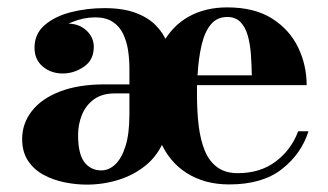

<svg xmlns="http://www.w3.org/2000/svg" viewBox="-20 -490 888 520"><path d="M215 10Q185.5 10 154.8 3.8Q124 -2.5 98 -16.5Q72 -30.5 56 -54.5Q40 -78.5 40 -113.5Q40 -155.5 66.2 -189.2Q92.5 -223 142.5 -242.2Q192.5 -261.5 263.5 -261.5H330.5V-304.5Q330.5 -329.5 326.8 -354Q323 -378.5 313.2 -398.8Q303.5 -419 285 -431Q266.5 -443 238 -443Q222.5 -443 206.5 -439.8Q190.5 -436.5 175.2 -430.2Q160 -424 147.8 -414.5Q135.5 -405 128.5 -392.5Q134.5 -404 144.2 -412.5Q154 -421 164 -426Q194 -426 214 -407.5Q234 -389 234 -363Q234 -327.5 207.2 -309.2Q180.5 -291 150 -291Q118 -291 95.8 -309.8Q73.5 -328.5 73.5 -361Q73.5 -398.5 101.2 -422.2Q129 -446 172.2 -457Q215.5 -468 262.5 -468Q312.5 -468 346.5 -455.5Q380.5 -443 401.5 -421.8Q422.5 -400.5 433 -374L420.5 -372Q446.5 -420 491.2 -445Q536 -470 595.5 -470Q669 -470 716.5 -440Q764 -410 787.2 -362Q810.5 -314 810.5 -259.5H513.5Q513.5 -253 513.5 -246.5Q513.5 -240 513.5 -233Q513.5 -187.5 518.2 -148.8Q523 -110 535 -81.2Q547 -52.5 568.8 -36.8Q590.5 -21 624 -21Q685 -21 727 -52.8Q769 -84.5 787.5 -134.5H815.5Q796 -73 743.2 -31.8Q690.5 9.5 600.5 9.5Q534.5 9.5 485.8 -21.2Q437 -52 412.5 -111H424.5Q408 -69.5 375.5 -42.8Q343 -16 301.2 -3Q259.5 10 215 10ZM254.5 -28.5Q275 -28.5 292.2 -44.8Q309.5 -61 320 -94.5Q330.5 -128 330.5 -180.5V-237H291Q256.5 -237 234.5 -221Q212.5 -205 202 -179.2Q191.5 -153.5 191.5 -124.5Q191.5 -72.5 208.8 -50.5Q226 -28.5 254.5 -28.5ZM515 -286H662Q661.5 -315 659.5 -343Q657.5 -371 651 -393.8Q644.5 -416.5 631.2 -430.2Q618 -444 595.5 -444Q567.5 -444 550.8 -423.5Q534 -403 525.8 -367.2Q517.5 -331.5 515 -286Z"/></svg>

Font: Bodoni Moda SC 9pt
Style: Bold
Weight: 700
Designer: Owen Earl
Foundry: indestructible type
Version: Version 2.005